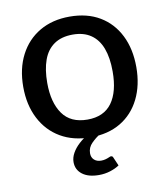

<svg xmlns="http://www.w3.org/2000/svg" viewBox="-79 -583 712 821"><g transform="rotate(-10 277.0 -172.5)"><path d="M278 -517Q354 -517 408.5 -484.5Q463 -452 492.5 -393Q522 -334 522 -255Q522 -177 492.5 -117.5Q463 -58 408.5 -25.5Q354 7 278 7Q203 7 147.5 -25.5Q92 -58 61.5 -117.5Q31 -177 31 -255Q31 -334 61.5 -393Q92 -452 147.5 -484.5Q203 -517 278 -517ZM278 -70Q349 -70 384 -118Q419 -166 419 -254Q419 -314 403.5 -355Q388 -396 356.5 -417.5Q325 -439 278 -439Q229 -439 197 -417Q165 -395 150 -353.5Q135 -312 135 -254Q135 -169 170 -119.5Q205 -70 278 -70ZM348 102Q356 102 358 109L374 146Q358 157 334.5 164.5Q311 172 285 172Q239 172 213 152Q187 132 187 99Q187 79 198 59.5Q209 40 227.5 23Q246 6 268 -7L320 0Q300 12 281.5 30.5Q263 49 263 74Q263 92 274.5 102.5Q286 113 305 113Q315 113 324 110.5Q333 108 339.5 105Q346 102 348 102Z"/></g></svg>

Font: Aleo Medium
Style: Regular
Weight: 500
Designer: Alessio Laiso
Foundry: Alessio Laiso
Version: Version 2.001;gftools[0.9.29]